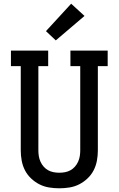

<svg xmlns="http://www.w3.org/2000/svg" viewBox="-20 -1008 640 1036"><path d="M300 8Q272 8 244.5 3.5Q217 -1 192.5 -13.5Q168 -26 147.5 -45.5Q127 -65 114.5 -89.5Q102 -114 97 -141.5Q92 -169 92 -196V-651H39V-735H240V-651H187V-196Q187 -181 189.5 -165.5Q192 -150 198.5 -135.5Q205 -121 215.5 -109Q226 -97 239.5 -89.5Q253 -82 268.5 -79Q284 -76 300 -76Q316 -76 331.5 -79Q347 -82 360.5 -89.5Q374 -97 384.5 -109Q395 -121 401.5 -135.5Q408 -150 410.5 -165.5Q413 -181 413 -196V-651H360V-735H561V-651H508V-196Q508 -169 503 -141.5Q498 -114 485.5 -89.5Q473 -65 452.5 -45.5Q432 -26 407.5 -13.5Q383 -1 355.5 3.5Q328 8 300 8ZM281 -790 228 -840 364 -988 436 -922Z"/></svg>

Font: Iosevka Curly Slab MdEx
Style: Regular
Weight: 500
Width: 7
Monospace: yes
Designer: Belleve Invis
Foundry: Belleve Invis
Version: Version 11.1.0; ttfautohint (v1.8.3)